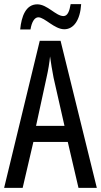

<svg xmlns="http://www.w3.org/2000/svg" viewBox="-20 -912 490 932"><path d="M374 -892H323C317 -857 308 -834 288 -834C251 -834 210 -891 161 -891C105 -891 84 -832 78 -769H128C134 -806 148 -828 166 -828C197 -828 244 -770 292 -770C337 -770 369 -813 374 -892ZM361 0H450L274 -714H173L0 0H90L142 -223H309ZM293 -301H155L206 -536C214 -571 220 -607 223 -638C227 -607 233 -572 240 -535Z"/></svg>

Font: Noto Sans UI Condensed
Style: Regular
Weight: 400
Width: 3
Designer: Monotype Design Team
Foundry: Monotype Imaging Inc.
Version: Version 1.901